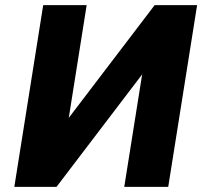

<svg xmlns="http://www.w3.org/2000/svg" viewBox="-20 -731 791 751"><path d="M36 0H201L536 -440L466 0H638L751 -711H585L249 -270L319 -711H149Z"/></svg>

Font: Asimov Pro
Style: UltObl
Weight: 900
Designer: Google
Version: Version 2.000980; 2014